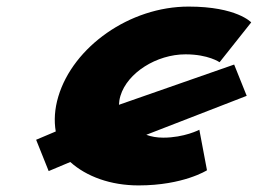

<svg xmlns="http://www.w3.org/2000/svg" viewBox="-20 -548 783 583"><path d="M543.3 -383C612.8 -383 646.7 -359 646.7 -359L742.8 -480C742.8 -480 699.2 -528 552.6 -528C373.8 -528 202.3 -406 157.1 -255C145.8 -217.2 143.7 -181.4 149.3 -148.8L89.7 -123.6L127.8 -28.5L193.4 -56.1C242.5 -11.9 316 15 400.7 15C536.8 15 608.5 -31 608.5 -31L585.3 -154C585.3 -154 539.7 -130 475.6 -130C456.5 -130 439.2 -133.1 424.2 -138.7L729.1 -257L691 -352L341.2 -229.8C341.5 -238.6 342.9 -247.7 345.7 -257C366.7 -327 455.5 -383 543.3 -383Z"/></svg>

Font: Hussar
Style: BdSuprExtOblThree
Weight: 700
Foundry: Cannot Into Space Fonts
Version: Version 2.00